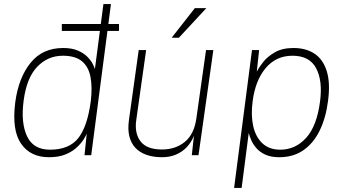

<svg xmlns="http://www.w3.org/2000/svg" viewBox="-20 -763 1686 944"><path d="M284 -611V-645H565V-611ZM220.5 10Q130 10 83.8 -56.2Q37.5 -122.5 55 -260Q71 -380 129.8 -453.5Q188.5 -527 290.5 -527Q333.5 -527 362.5 -514.5Q391.5 -502 409.2 -484Q427 -466 435.8 -449Q444.5 -432 446.5 -423L488.5 -743H525.5L428.5 0H395.5L406.5 -106Q403 -97 391.5 -78.2Q380 -59.5 358.5 -39Q337 -18.5 303.2 -4.2Q269.5 10 220.5 10ZM226 -27Q320 -27 365 -84.2Q410 -141.5 426.5 -266.5Q434.5 -334.5 425 -384.5Q415.5 -434.5 383 -461.8Q350.5 -489 289 -489Q215 -489 162.8 -434.5Q110.5 -380 96 -266.5Q82 -159 113 -93Q144 -27 226 -27Z M773.5 10Q732 9.5 699.5 -2Q667 -13.5 645.8 -36Q624.5 -58.5 616 -92.8Q607.5 -127 614 -173L662 -517H698.5L650 -173Q640.5 -108 671 -68Q701.5 -28 776.5 -28Q843 -28 888.8 -65.5Q934.5 -103 945.5 -181L993 -517H1029L956 0H923L933.5 -95Q920.5 -63 898 -39.2Q875.5 -15.5 844.2 -2.5Q813 10.5 773.5 10ZM824 -577.5 938 -723H994.5L859.5 -577.5Z M1131 161 1219 -517H1254L1242.5 -411Q1252 -429.5 1273.2 -457Q1294.5 -484.5 1331.2 -505.8Q1368 -527 1423 -527Q1484.5 -527 1526.5 -499Q1568.5 -471 1586.5 -413.5Q1604.5 -356 1593 -268Q1582.5 -184.5 1552.2 -122Q1522 -59.5 1472.2 -24.8Q1422.5 10 1353 10Q1312 10 1284.5 -2.8Q1257 -15.5 1240.2 -35Q1223.5 -54.5 1215 -74.5Q1206.5 -94.5 1203 -109.5L1168 161ZM1358 -27Q1432.5 -27 1485.2 -85.2Q1538 -143.5 1553.5 -264Q1567 -365.5 1534.5 -427.2Q1502 -489 1418 -489Q1337 -489 1286 -428Q1235 -367 1222 -264Q1213 -195.5 1225.2 -142Q1237.5 -88.5 1270.8 -57.8Q1304 -27 1358 -27Z"/></svg>

Font: Public Sans Thin Thin
Style: Italic
Weight: 250
Italic angle: -8°
Version: Version 2.001